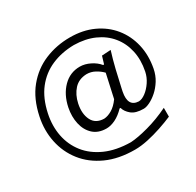

<svg xmlns="http://www.w3.org/2000/svg" viewBox="-177 -911 1280 1251"><g transform="rotate(-30 463.5 -286.0)"><path d="M497.1 137.2Q374 137.2 283.4 95.7Q192.9 54.2 137.5 -16.4Q82 -86.9 63.2 -176.5Q44.4 -266.1 64.5 -361.8Q89.4 -481.4 152.3 -558.3Q215.3 -635.3 303.7 -672.1Q392.1 -709 493.2 -709Q590.3 -709 666.7 -673.8Q743.2 -638.7 793.5 -576.7Q843.8 -514.6 862.8 -433.3Q881.8 -352.1 864.3 -259.8Q855.5 -214.4 833 -178.5Q810.5 -142.6 782 -117.4Q753.4 -92.3 725.8 -78.9Q698.2 -65.4 678.7 -65.4Q618.2 -65.4 588.1 -90.6Q558.1 -115.7 549.8 -146H543Q508.8 -110.4 473.1 -92.8Q437.5 -75.2 405.8 -75.2Q343.8 -75.2 306.4 -109.6Q269 -144 256.6 -199.7Q244.1 -255.4 256.8 -318.8Q274.9 -405.8 327.4 -458.7Q379.9 -511.7 453.6 -511.7Q491.2 -511.7 530 -492.4Q568.8 -473.1 591.3 -444.8H598.6L615.7 -501.5L683.1 -505.4Q664.6 -446.8 648.9 -381.8Q633.3 -316.9 619.1 -251.5L614.7 -230.5Q594.7 -126.5 674.8 -123Q698.7 -123.5 726.6 -144.3Q754.4 -165 777.1 -198.7Q799.8 -232.4 807.6 -271Q823.7 -351.6 808.3 -420.4Q793 -489.3 750.7 -541Q708.5 -592.8 642.6 -622.1Q576.7 -651.4 491.2 -652.8Q398.4 -651.4 322.8 -618.7Q247.1 -585.9 195.3 -519.8Q143.6 -453.6 122.1 -351.6Q104 -266.1 119.1 -188.7Q134.3 -111.3 181.9 -51Q229.5 9.3 308.6 44.7Q387.7 80.1 497.1 81.5Q550.3 78.6 631.1 56.6Q711.9 34.7 794.4 -5.4V61Q751 79.6 698.7 97.2Q646.5 114.7 594 126Q541.5 137.2 497.1 137.2ZM422.9 -138.2Q450.2 -139.6 481.7 -157.7Q513.2 -175.8 542 -215.8L581.1 -393.1Q558.6 -416 529.5 -431.6Q500.5 -447.3 467.3 -447.3Q408.2 -445.3 373 -406.7Q337.9 -368.2 325.2 -308.6Q310.5 -237.8 335 -188.7Q359.4 -139.6 422.9 -138.2Z"/></g></svg>

Font: Pinar-DS2-FD Regular
Style: Regular
Weight: 400
Designer: Amin Abedi
Version: Version 2.000